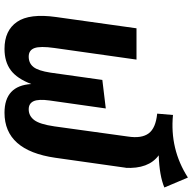

<svg xmlns="http://www.w3.org/2000/svg" viewBox="-21 -813 850 848"><g transform="rotate(90 404.0 -389.0)"><path d="M666 -665Q727.1 -620.1 721.2 -516.1V-522L676.8 -208Q644.5 16.1 478 16.1Q358.4 16.1 351.1 -102.1Q327.1 -39.1 290 -11.5Q252.9 16.1 195.8 16.1Q114.7 16.1 76.7 -39.1Q38.6 -94.2 55.2 -211.9L105 -566.9H243.2L191.9 -204.1Q183.1 -141.6 192.4 -116.2Q201.7 -90.8 230 -90.8Q259.3 -90.8 275.9 -111.8Q292.5 -132.8 300.8 -187L333 -416L459 -431.2L423.8 -183.1Q417 -133.8 427 -112.3Q437 -90.8 462.9 -90.8Q491.7 -90.8 510.3 -115.2Q528.8 -139.6 538.1 -204.1L583 -528.8Q592.3 -589.4 569.1 -620.6Q545.9 -651.9 481.9 -658.2L487.8 -728Q638.7 -713.4 764.2 -793.9L808.1 -689.9Q755.9 -668 666 -665Z"/></g></svg>

Font: FiraGO SemiBold
Style: Italic
Weight: 600
Italic angle: -8°
Designer: bBox Type GmbH
Foundry: bBox Type GmbH
Version: Version 1.001;PS 001.001;hotconv 1.0.88;makeotf.lib2.5.64775